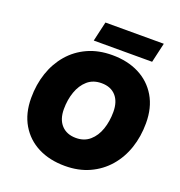

<svg xmlns="http://www.w3.org/2000/svg" viewBox="-155 -1014 1082 1156"><g transform="rotate(20 385.5 -436.5)"><path d="M388 11Q290 11 216 -26.5Q142 -64 100 -135Q58 -206 58 -305Q58 -391 83 -465Q108 -539 156 -595Q204 -651 273 -682.5Q342 -714 430 -714Q528 -714 602 -676.5Q676 -639 718 -568Q760 -497 760 -398Q760 -312 735 -238Q710 -164 661.5 -108Q613 -52 544 -20.5Q475 11 388 11ZM393 -170Q446 -170 481.5 -201Q517 -232 534.5 -283Q552 -334 552 -394Q552 -460 519 -496.5Q486 -533 427 -533Q373 -533 337.5 -502Q302 -471 284 -420Q266 -369 266 -309Q266 -243 300 -206.5Q334 -170 393 -170ZM697 -884 668 -758H294L323 -884Z"/></g></svg>

Font: Prodigy Sans ExtraBold
Style: Italic
Weight: 800
Italic angle: -13°
Designer: Wei Huang
Foundry: Wei Huang
Version: Version 1.003; ttfautohint (v1.8.3)